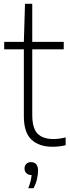

<svg xmlns="http://www.w3.org/2000/svg" viewBox="-20 -760 368 1006"><path d="M255 9Q185 9 145 -28.2Q105 -65.5 105 -151V-501.5H2V-540.5H105L111 -740H149V-540.5H314V-501.5H149V-158Q149 -87.5 177 -59.5Q205 -31.5 260 -31.5Q288 -31.5 324 -40V1Q289 9 255 9ZM128 226Q136.5 205 140.5 188.2Q144.5 171.5 145.5 157H144Q128 157 118.2 147.5Q108.5 138 108.5 122.5Q108.5 108 117.8 98.8Q127 89.5 142 89.5Q179.5 89.5 179.5 135.5Q179.5 154 173.8 178.5Q168 203 156 226Z"/></svg>

Font: Encode Sans Semi Condensed ExtraLight
Style: Regular
Weight: 200
Width: 4
Designer: Multiple Designers
Foundry: Impallari Type
Version: Version 3.000; ttfautohint (v1.8.3) -l 8 -r 50 -G 200 -x 14 